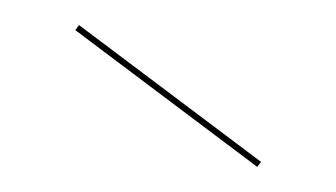

<svg xmlns="http://www.w3.org/2000/svg" viewBox="-20 -764 268 153"><path d="M188 -635 185 -631 40 -740 43 -744Z"/></svg>

Font: Hepta Slab Hairline
Style: Regular
Weight: 400
Designer: Michael LaGattuta
Foundry: Michael LaGattuta
Version: Version 1.100; ttfautohint (v1.8) -l 8 -r 50 -G 200 -x 14 -D